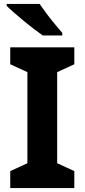

<svg xmlns="http://www.w3.org/2000/svg" viewBox="-20 -954 429 974"><path d="M357 0H32V-86L119 -126V-588L32 -628V-714H357V-628L270 -588V-126L357 -86ZM181 -934Q196 -912 216.5 -884.5Q237 -857 258.5 -831.5Q280 -806 296 -787V-774H197Q178 -787 152.5 -806.5Q127 -826 100.5 -848Q74 -870 51 -890Q28 -910 14 -924V-934Z"/></svg>

Font: Noto Sans Gujarati
Style: Regular
Weight: 400
Designer: Jelle Bosma - Monotype Design Team, Universal Thirst
Foundry: Monotype Imaging Inc.
Version: Version 2.102